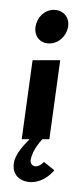

<svg xmlns="http://www.w3.org/2000/svg" viewBox="-20 -282 158 389"><path d="M8 49C4 77 27 87 43 87C72 87 90 63 90 63L69 46C69 46 62 55 52 55C47 55 41 50 42 43C45 21 66 0 66 0H80L102 -160H46L24 0H40C29 11 10 31 8 49ZM89 -262C70 -262 55 -247 52 -228C49 -209 61 -194 80 -194C99 -194 115 -209 118 -228C121 -247 108 -262 89 -262Z"/></svg>

Font: Hussar Tani
Style: DwaKurs
Weight: 700
Foundry: Cannot Into Space Fonts
Version: Version 0.92